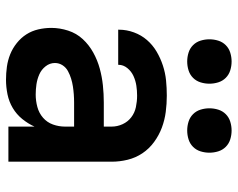

<svg xmlns="http://www.w3.org/2000/svg" viewBox="-96 -688 792 640"><g transform="rotate(90 300.0 -368.0)"><path d="M246 8Q224 8 202.5 5Q181 2 161 -6Q141 -14 123.5 -28Q106 -42 94.5 -60Q83 -78 78 -99.5Q73 -121 73 -143Q73 -171 82 -199Q91 -227 110.5 -248Q130 -269 155.5 -283Q181 -297 208.5 -304.5Q236 -312 264.5 -315Q293 -318 322 -318H402V-344Q402 -363 394 -380.5Q386 -398 371 -409.5Q356 -421 337 -425Q318 -429 299 -429Q282 -429 265.5 -426.5Q249 -424 233.5 -417Q218 -410 207 -396.5Q196 -383 196 -367V-366H79V-369Q79 -394 88 -418.5Q97 -443 113.5 -462Q130 -481 152 -494Q174 -507 198.5 -515Q223 -523 248 -525.5Q273 -528 299 -528Q326 -528 353 -524.5Q380 -521 405.5 -511.5Q431 -502 453.5 -485.5Q476 -469 491 -446.5Q506 -424 512.5 -397.5Q519 -371 519 -344V0H402V-87Q392 -65 376.5 -46Q361 -27 340 -14.5Q319 -2 294.5 3Q270 8 246 8ZM295 -91Q316 -91 336.5 -96.5Q357 -102 372.5 -115.5Q388 -129 395 -148.5Q402 -168 402 -189V-219H322Q308 -219 294.5 -218Q281 -217 268 -215Q255 -213 242 -209Q229 -205 217 -198.5Q205 -192 197.5 -180.5Q190 -169 190 -155Q190 -138 201 -124Q212 -110 228 -103Q244 -96 261 -93.5Q278 -91 295 -91ZM415 -596Q400 -596 385.5 -600.5Q371 -605 360.5 -615.5Q350 -626 345.5 -640.5Q341 -655 341 -670Q341 -685 345.5 -699.5Q350 -714 360.5 -724.5Q371 -735 385.5 -739.5Q400 -744 415 -744Q430 -744 444.5 -739.5Q459 -735 469.5 -724.5Q480 -714 484.5 -699.5Q489 -685 489 -670Q489 -655 484.5 -640.5Q480 -626 469.5 -615.5Q459 -605 444.5 -600.5Q430 -596 415 -596ZM185 -596Q170 -596 155.5 -600.5Q141 -605 130.5 -615.5Q120 -626 115.5 -640.5Q111 -655 111 -670Q111 -685 115.5 -699.5Q120 -714 130.5 -724.5Q141 -735 155.5 -739.5Q170 -744 185 -744Q200 -744 214.5 -739.5Q229 -735 239.5 -724.5Q250 -714 254.5 -699.5Q259 -685 259 -670Q259 -655 254.5 -640.5Q250 -626 239.5 -615.5Q229 -605 214.5 -600.5Q200 -596 185 -596Z"/></g></svg>

Font: Iosevka Extended
Style: Bold
Weight: 700
Width: 7
Monospace: yes
Designer: Belleve Invis
Foundry: Belleve Invis
Version: Version 32.5.0; ttfautohint (v1.8.4)